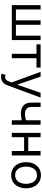

<svg xmlns="http://www.w3.org/2000/svg" viewBox="1403 -1996 797 3643"><g transform="rotate(90 1801.5 -174.5)"><path d="M77.1 -545.9H160.2V-78.1H366.2V-545.9H450.2V-78.1H656.2V-545.9H740.2V0H77.1Z M820.8 -467.8V-545.9H1263.2V-467.8H1084.5V0H1000.5V-467.8Z M1439.9 204.1Q1418.5 204.6 1401.9 201.2Q1385.3 197.8 1378.4 194.3L1399.9 121.1L1408.2 123Q1450.2 132.8 1478.8 118.9Q1507.3 105 1528.8 45.9L1544.4 2.9L1343.3 -545.9H1434.1L1584.5 -110.4H1590.3L1740.7 -545.9H1831.5L1600.1 79.1Q1584.5 121.6 1561.5 149.4Q1538.6 177.2 1508.3 190.7Q1478 204.1 1439.9 204.1Z M2346.2 -545.9V0H2262.2V-545.9ZM2314 -285.2V-207Q2285.6 -196.8 2257.3 -188.7Q2229 -180.7 2198.2 -176.3Q2167.5 -171.9 2130.4 -171.9Q2037.6 -171.9 1981.7 -221.9Q1925.8 -272 1926.3 -372.1V-546.9H2009.3V-372.1Q2009.8 -330.6 2025.6 -303.5Q2041.5 -276.4 2068.8 -263.2Q2096.2 -250 2130.4 -250Q2183.6 -250 2226.8 -259.8Q2270 -269.5 2314 -285.2Z M2864.7 -311.5V-233.4H2564V-311.5ZM2583.5 -545.9V0H2500.5V-545.9ZM2929.2 -545.9V0H2845.2V-545.9Z M3304.2 11.7Q3230.5 11.7 3174.8 -23.4Q3119.1 -58.6 3088.1 -122.1Q3057.1 -185.5 3057.1 -269.5Q3057.1 -355 3088.1 -418.7Q3119.1 -482.4 3174.8 -517.6Q3230.5 -552.7 3304.2 -552.7Q3378.4 -552.7 3434.1 -517.6Q3489.7 -482.4 3521 -418.7Q3552.2 -355 3552.2 -269.5Q3552.2 -185.5 3521 -122.1Q3489.7 -58.6 3434.1 -23.4Q3378.4 11.7 3304.2 11.7ZM3304.2 -63.5Q3360.8 -63.5 3397 -92.3Q3433.1 -121.1 3450.7 -168.2Q3468.3 -215.3 3468.3 -269.5Q3468.3 -324.7 3450.7 -372.1Q3433.1 -419.4 3397 -448.5Q3360.8 -477.5 3304.2 -477.5Q3248 -477.5 3212.2 -448.5Q3176.3 -419.4 3158.7 -372.1Q3141.1 -324.7 3141.1 -269.5Q3141.1 -215.3 3158.7 -168.2Q3176.3 -121.1 3212.2 -92.3Q3248 -63.5 3304.2 -63.5Z"/></g></svg>

Font: Inter V
Style: 
Weight: 400
Designer: Rasmus Andersson
Foundry: rsms
Version: Version 4.000;git-a3f224843